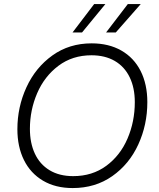

<svg xmlns="http://www.w3.org/2000/svg" viewBox="-20 -921 788 950"><path d="M66 -281.5Q66 -391.5 110.8 -489Q155.5 -586.5 239 -646.5Q322.5 -706.5 433.5 -706.5Q518 -706.5 580.2 -671Q642.5 -635.5 675.8 -569.8Q709 -504 709 -415.5Q709 -303.5 664.2 -206Q619.5 -108.5 535.5 -49.5Q451.5 9.5 339.5 9.5Q254.5 9.5 192.8 -27Q131 -63.5 98.5 -129.2Q66 -195 66 -281.5ZM342 -49.5Q436.5 -49.5 505.8 -100.5Q575 -151.5 611 -235.5Q647 -319.5 647 -415.5Q647 -486.5 621.5 -539Q596 -591.5 547.8 -619.5Q499.5 -647.5 432.5 -647.5Q338.5 -647.5 269.2 -595.5Q200 -543.5 164 -460Q128 -376.5 128 -283.5Q128 -213.5 152.5 -160.8Q177 -108 225.2 -78.8Q273.5 -49.5 342 -49.5ZM612.5 -901H676.5L553 -760.5H505ZM446 -901H501.5L386 -760.5H339Z"/></svg>

Font: HK Grotesk Light
Style: Italic
Weight: 300
Italic angle: -16°
Designer: Alfredo Marco Pradil
Foundry: Hanken Design Co.
Version: Version 3.001